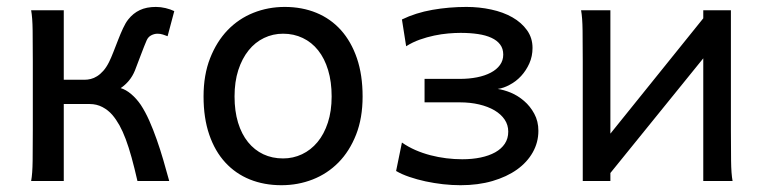

<svg xmlns="http://www.w3.org/2000/svg" viewBox="-20 -528 2235 560"><path d="M166 -295.4H227.1Q235.4 -295.4 244.6 -297.6Q253.9 -299.8 263.2 -305.7Q272.5 -311.5 281.2 -321.3Q290 -331.1 297.9 -346.7Q304.2 -359.4 311 -377L324.7 -412.1Q331.5 -429.7 338.9 -445.6Q346.2 -461.4 354 -471.2Q368.2 -489.3 387.7 -498.5Q407.2 -507.8 434.6 -507.8Q448.7 -507.8 462.9 -504.4Q477.1 -501 488.3 -495.6L468.8 -422.4Q462.9 -424.8 455.3 -427.2Q447.8 -429.7 439.5 -429.7Q430.2 -429.7 421.1 -425Q412.1 -420.4 407.7 -410.2Q400.9 -394.5 392.1 -371.1Q383.3 -347.7 373.5 -322.3Q366.7 -305.7 356.2 -293Q345.7 -280.3 332 -271Q347.2 -266.6 362.5 -253.7Q377.9 -240.7 390.6 -222.2Q403.8 -202.1 415.3 -176.3Q426.8 -150.4 437 -121.3Q447.3 -92.3 456.3 -61.3Q465.3 -30.3 473.6 0H380.9Q372.1 -38.6 363.8 -68.6Q355.5 -98.6 346.7 -122.1Q337.9 -145.5 328.4 -162.6Q318.8 -179.7 307.6 -192.9Q295.4 -207 278.6 -215.8Q261.7 -224.6 241.7 -224.6H166V0H70.8Q74.7 -20.5 75.2 -59.3Q75.7 -98.1 75.7 -148.9V-349.1Q75.7 -399.9 75.2 -438.7Q74.7 -477.5 70.8 -498H166Z M664.1 -246.6Q664.1 -204.1 674.3 -170.4Q684.6 -136.7 703.4 -113.5Q722.2 -90.3 748 -78.1Q773.9 -65.9 805.7 -65.9Q835 -65.9 860.8 -78.1Q886.7 -90.3 906 -113.5Q925.3 -136.7 936.3 -170.4Q947.3 -204.1 947.3 -246.6Q947.3 -289.6 937 -323.5Q926.8 -357.4 908 -381.1Q889.2 -404.8 863 -417.2Q836.9 -429.7 805.7 -429.7Q775.9 -429.7 750 -417.2Q724.1 -404.8 705.1 -381.1Q686 -357.4 675 -323.5Q664.1 -289.6 664.1 -246.6ZM573.7 -246.6Q573.7 -309.6 592.8 -358.2Q611.8 -406.7 644 -440.2Q676.3 -473.6 719.2 -490.7Q762.2 -507.8 810.5 -507.8Q860.8 -507.8 902.6 -490.7Q944.3 -473.6 974.4 -440.2Q1004.4 -406.7 1021 -358.2Q1037.6 -309.6 1037.6 -246.6Q1037.6 -183.6 1018.6 -135.3Q999.5 -86.9 967.3 -54.2Q935.1 -21.5 892.1 -4.6Q849.1 12.2 800.8 12.2Q750.5 12.2 708.7 -4.6Q667 -21.5 637 -54.2Q606.9 -86.9 590.3 -135.3Q573.7 -183.6 573.7 -246.6Z M1323.2 12.2Q1298.3 12.2 1272.2 9.3Q1246.1 6.3 1221.2 1Q1196.3 -4.4 1174.1 -12Q1151.9 -19.5 1135.3 -29.3L1152.3 -112.3Q1170.4 -99.6 1191.7 -90.3Q1212.9 -81.1 1235.6 -75.2Q1258.3 -69.3 1281.7 -66.4Q1305.2 -63.5 1328.1 -63.5Q1357.4 -63.5 1381.8 -68.6Q1406.2 -73.7 1424.3 -83.7Q1442.4 -93.8 1452.4 -108.9Q1462.4 -124 1462.4 -144Q1462.4 -163.6 1451.9 -179.2Q1441.4 -194.8 1422.4 -206.1Q1403.3 -217.3 1377.4 -223.4Q1351.6 -229.5 1320.8 -229.5H1218.3V-297.9H1320.8Q1348.1 -297.9 1371.3 -302.5Q1394.5 -307.1 1411.6 -316.2Q1428.7 -325.2 1438.2 -338.4Q1447.8 -351.6 1447.8 -368.7Q1447.8 -386.2 1438.7 -398.2Q1429.7 -410.2 1413.3 -417.7Q1397 -425.3 1374 -428.7Q1351.1 -432.1 1323.2 -432.1Q1307.1 -432.1 1287.4 -430.4Q1267.6 -428.7 1246.6 -424.3Q1225.6 -419.9 1204.3 -412.4Q1183.1 -404.8 1164.6 -393.1L1152.3 -471.2Q1192.4 -490.7 1241.2 -499.3Q1290 -507.8 1340.3 -507.8Q1377.9 -507.8 1412.8 -500.2Q1447.8 -492.7 1474.4 -477.5Q1501 -462.4 1517.1 -439.9Q1533.2 -417.5 1533.2 -388.2Q1533.2 -363.8 1523.9 -343Q1514.6 -322.3 1500 -306.4Q1485.4 -290.5 1466.8 -280.8Q1449.2 -271 1431.6 -268.6Q1449.2 -266.1 1469.7 -257.8Q1490.7 -249 1508.5 -233.6Q1526.4 -218.3 1538.3 -196.3Q1550.3 -174.3 1550.3 -146.5Q1550.3 -112.8 1533.9 -83.7Q1517.6 -54.7 1487.8 -33.4Q1458 -12.2 1416.3 0Q1374.5 12.2 1323.2 12.2Z M1760.3 -498V-138.2L2031.2 -474.6V-498H2111.8V-148.9Q2111.8 -98.1 2112.3 -59.3Q2112.8 -20.5 2116.7 0H2031.2V-357.9L1760.3 -23.4V0H1679.7V-349.1Q1679.7 -399.9 1679.2 -438.7Q1678.7 -477.5 1674.8 -498Z"/></svg>

Font: Andika FrenchTight
Style: Regular
Weight: 400
Designer: Victor Gaultney, Annie Olsen, Julie Remington, Don Collingsworth, Eric Hays, Becca Hirsbrunner
Foundry: SIL International
Version: Version 5.000 ; Dig1 Dig4Opn Dig7 LnSpcTght